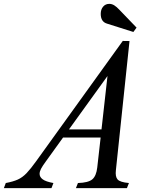

<svg xmlns="http://www.w3.org/2000/svg" viewBox="-126 -974 778 994"><path d="M150.5 -26.5 140.5 0H-106L-96 -26.5Q-58 -33.5 -33.8 -44.5Q-9.5 -55.5 11.8 -77.8Q33 -100 62 -140.5L509.5 -762L544.5 -761.5L474 -93Q470 -59.5 482.8 -45Q495.5 -30.5 541.5 -26.5L531 0H267L277.5 -26.5Q331 -28 351.8 -45.5Q372.5 -63 377.5 -107L395 -262H200.5L111.5 -138.5Q93.5 -114 86.2 -99.8Q79 -85.5 79 -74Q79 -57.5 95.2 -45.5Q111.5 -33.5 150.5 -26.5ZM231 -304H399.5L430.5 -580.5ZM564.5 -808.5 428.5 -851.5Q395.5 -861 395.5 -902Q395.5 -925 407.8 -939.5Q420 -954 440 -954Q453.5 -954 465.8 -946.2Q478 -938.5 491.5 -924L581 -831Z"/></svg>

Font: Libre Caslon Condensed Medium Italic
Style: Regular
Weight: 500
Italic angle: -22.583°
Designer: Pablo Impallari, Rodrigo Fuenzalida, Katja Schimmel, Ertekin Erdin
Foundry: Pablo Impallari, Rodrigo Fuenzalida
Version: Version 2.000; ttfautohint (v1.8.4.7-5d5b);gftools[0.9.33]